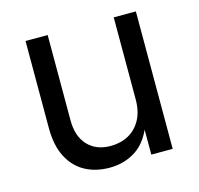

<svg xmlns="http://www.w3.org/2000/svg" viewBox="-86 -633 757 732"><g transform="rotate(-15 293.0 -267.0)"><path d="M260.7 7.3Q206.1 7.3 164.3 -15.4Q122.6 -38.1 98.9 -84Q75.2 -129.9 75.2 -198.7V-542.5H162.6V-206.1Q162.6 -142.6 195.8 -107.2Q229 -71.8 286.1 -71.8Q325.2 -71.8 356.2 -88.6Q387.2 -105.5 405.3 -138.4Q423.3 -171.4 423.3 -218.3V-542.5H510.7V0H426.3V-131.3H439.5Q414.1 -55.7 367.7 -24.2Q321.3 7.3 260.7 7.3Z"/></g></svg>

Font: Inter 16pt
Style: Regular
Weight: 400
Version: Version 4.001;git-66647c0bb